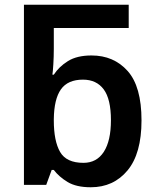

<svg xmlns="http://www.w3.org/2000/svg" viewBox="-20 -780 666 810"><path d="M363 10Q302 10 265.5 -12Q229 -34 207 -63H198L175 0H81V-760H523V-662H207V-574Q207 -541 205 -508.5Q203 -476 201 -465H207Q229 -499 267 -522.5Q305 -546 366 -546Q460 -546 518.5 -480.5Q577 -415 577 -272Q577 -132 518 -61Q459 10 363 10ZM332 -93Q388 -93 418 -139.5Q448 -186 448 -273Q448 -362 417.5 -403Q387 -444 330 -444Q266 -444 237 -403Q208 -362 207 -277V-272Q207 -185 233.5 -139Q260 -93 332 -93Z"/></svg>

Font: Noto Sans SemiBold
Style: Regular
Weight: 600
Designer: Monotype Design Team
Foundry: Monotype Imaging Inc.
Version: Version 2.007